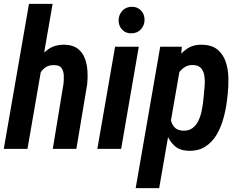

<svg xmlns="http://www.w3.org/2000/svg" viewBox="-21 -770 1236 993"><path d="M251 -750 121.1 0H-1.5L128.9 -750ZM151.9 -282.2 118.7 -281.2Q123.5 -321.3 135.7 -366.5Q147.9 -411.6 170.9 -451.4Q193.8 -491.2 229 -515.6Q264.2 -540 314 -538.6Q355.5 -537.6 380.4 -518.8Q405.3 -500 417 -470Q428.7 -439.9 431.2 -405Q433.6 -370.1 430.2 -336.4L374 0H252L307.6 -337.9Q309.6 -358.4 308.8 -380.1Q308.1 -401.9 297.6 -417.5Q287.1 -433.1 260.3 -433.1Q231.4 -434.6 211.9 -419.7Q192.4 -404.8 180.4 -380.9Q168.5 -356.9 161.6 -330.8Q154.8 -304.7 151.9 -282.2Z M696.8 -528.3 605.5 0H482.4L574.2 -528.3ZM592.3 -664.1Q592.8 -693.4 611.3 -713.9Q629.9 -734.4 660.2 -734.9Q689 -735.4 707.8 -716.1Q726.6 -696.8 726.6 -667.5Q726.6 -639.2 708 -618.7Q689.5 -598.1 659.2 -597.7Q630.4 -596.7 611.6 -615.7Q592.8 -634.8 592.3 -664.1Z M910.6 -419.9 802.2 203.1H680.7L807.6 -528.3H919.4ZM1156.7 -283.7 1152.3 -245.6Q1147 -203.1 1134.5 -157.7Q1122.1 -112.3 1099.4 -73.5Q1076.7 -34.7 1040.5 -11.5Q1004.4 11.7 952.1 9.8Q908.2 8.3 881.3 -16.1Q854.5 -40.5 841.1 -77.6Q827.6 -114.7 823.7 -155.8Q819.8 -196.8 822.3 -231L829.6 -290Q836.4 -328.6 849.9 -371.8Q863.3 -415 886.5 -453.4Q909.7 -491.7 943.4 -515.9Q977.1 -540 1023.9 -538.6Q1075.7 -537.6 1104.7 -512.9Q1133.8 -488.3 1146.5 -450Q1159.2 -411.6 1160.2 -367.4Q1161.1 -323.2 1156.7 -283.7ZM1029.8 -245.1 1033.7 -284.7Q1035.6 -303.2 1037.6 -328.1Q1039.6 -353 1036.1 -377Q1032.7 -400.9 1019.5 -416.7Q1006.3 -432.6 979 -433.6Q954.1 -434.6 936 -423.8Q918 -413.1 905.5 -395.5Q893.1 -377.9 885.3 -356.7Q877.4 -335.4 874 -314.9L858.4 -206.1Q856.9 -181.6 861.1 -156.2Q865.2 -130.9 880.1 -113.3Q895 -95.7 924.8 -94.2Q954.6 -92.8 974.1 -107.2Q993.7 -121.6 1004.9 -145Q1016.1 -168.5 1021.7 -195.3Q1027.3 -222.2 1029.8 -245.1Z"/></svg>

Font: Roboto Condensed SemiBold
Style: Italic
Weight: 600
Italic angle: -12°
Designer: Christian Robertson
Foundry: Google
Version: Version 3.008; 2023